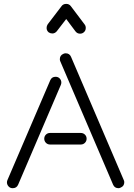

<svg xmlns="http://www.w3.org/2000/svg" viewBox="-20 -945 694 998"><path d="M300.8 -914.1 299.8 -913.1Q308.6 -924.8 324.2 -924.8Q339.4 -924.8 348.1 -913.1L419.9 -817.9Q425.8 -810.5 425.8 -799.8Q425.8 -784.7 414.1 -775.9Q406.7 -770 396 -770Q381.3 -770 372.1 -782.2L324.2 -846.2L274.9 -782.2Q265.1 -771 252 -771Q241.7 -771 232.9 -776.9Q222.2 -786.1 222.2 -799.8Q222.2 -810.1 228 -818.8ZM567.9 15.1 293.9 -625Q291 -630.9 291 -637.2Q291 -657.2 309.1 -665Q314.9 -668 320.8 -668Q341.3 -668 349.1 -649.9L623 -9.8Q626 -3.9 626 2Q626 22 607.9 29.8Q601.1 33.2 596.2 33.2Q575.7 33.2 567.9 15.1ZM19 -9.8 241.2 -527.8Q249 -545.9 269 -545.9Q282.2 -545.9 290.5 -536.9Q298.8 -527.8 298.8 -516.1Q298.8 -508.8 295.9 -502.9L74.2 15.1Q66.4 33.2 45.9 33.2Q32.7 33.2 24.4 23.9Q16.1 14.6 16.1 2.9Q16.1 -3.9 19 -9.8ZM240.2 -253.9H399.9Q412.6 -253.9 421.4 -245.4Q430.2 -236.8 430.2 -224.1Q430.2 -211.4 421.4 -202.6Q412.6 -193.8 399.9 -193.8H240.2Q227.5 -193.8 218.8 -202.6Q210 -211.4 210 -224.1Q210 -236.8 218.8 -245.4Q227.5 -253.9 240.2 -253.9Z"/></svg>

Font: Beon
Style: Regular
Weight: 400
Designer: BSozoo
Foundry: BSozoo
Version: Version 1.001;PS 001.001;hotconv 1.0.70;makeotf.lib2.5.58329